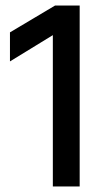

<svg xmlns="http://www.w3.org/2000/svg" viewBox="-20 -674 380 694"><path d="M268 0H171V-547L16 -452V-557L179 -654H268Z"/></svg>

Font: Hind Siliguri Medium
Style: Regular
Weight: 500
Designer: Jyotish Sonowal
Foundry: Indian Type Foundry
Version: Version 1.001;PS 1.0;hotconv 1.0.86;makeotf.lib2.5.63406; tt